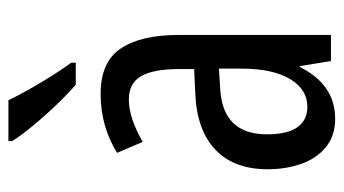

<svg xmlns="http://www.w3.org/2000/svg" viewBox="-200 -606 816 456"><g transform="rotate(-90 208.0 -378.0)"><path d="M213 -547Q289 -547 321 -499Q353 -451 353 -362V0H291L279 -74H277Q235 10 154 10Q113 10 86 -12.5Q59 -35 46.5 -71.5Q34 -108 34 -150Q34 -230 80 -274Q126 -318 211 -322L272 -325V-360Q272 -422 255 -451Q238 -480 200 -480Q156 -480 99 -447L73 -508Q136 -547 213 -547ZM225 -263Q117 -257 117 -152Q117 -103 134 -79.5Q151 -56 182 -56Q224 -56 248.5 -97.5Q273 -139 273 -212V-266ZM198 -766Q209 -743 224.5 -715.5Q240 -688 256.5 -662Q273 -636 287 -617V-606H235Q215 -623 188.5 -650.5Q162 -678 138 -707Q114 -736 101 -757V-766Z"/></g></svg>

Font: Noto Sans Malayalam ExtraCondensed
Style: Regular
Weight: 400
Width: 2
Designer: Jelle Bosma - Monotype Design Team
Foundry: Monotype Imaging Inc.
Version: Version 2.104; ttfautohint (v1.8.4.7-5d5b)